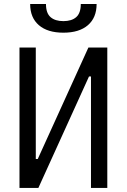

<svg xmlns="http://www.w3.org/2000/svg" viewBox="-20 -928 626 948"><path d="M76.2 0V-693.4H156.7V-143.1H166.5L416.5 -693.4H509.8V0H429.2V-550.3H419.4L169.4 0ZM293 -766.6Q214.8 -766.6 171.9 -803.7Q128.9 -840.8 128.9 -908.2H207Q207 -863.3 229.5 -843.5Q252 -823.7 293 -823.7Q334 -823.7 356.4 -843.5Q378.9 -863.3 378.9 -908.2H457Q457 -840.8 414.1 -803.7Q371.1 -766.6 293 -766.6Z"/></svg>

Font: Cascadia Code NF SemiLight
Style: Regular
Weight: 350
Monospace: yes
Designer: Aaron Bell
Foundry: Saja Typeworks
Version: Version 2404.023; ttfautohint (v1.8.4)